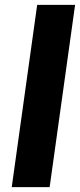

<svg xmlns="http://www.w3.org/2000/svg" viewBox="-20 -765 327 785"><path d="M28 0H183L287 -745H132Z"/></svg>

Font: Mluvka ExtraBold
Style: Italic
Weight: 800
Italic angle: -8°
Designer: Modified by Jiří Krblich, Original typeface by Gumpita Rahayu
Foundry: Gumpita Rahayu & Jiří Krblich
Version: Version 2.000;Glyphs 3.1.1 (3134)